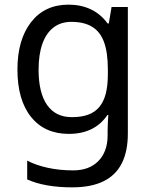

<svg xmlns="http://www.w3.org/2000/svg" viewBox="-20 -566 655 826"><path d="M275 -546Q328 -546 370.5 -526Q413 -506 443 -465H448L460 -536H530V9Q530 85 504 136.5Q478 188 425 214Q372 240 290 240Q232 240 183.5 231.5Q135 223 97 206V125Q135 145 186 156Q237 167 295 167Q364 167 403.5 126.5Q443 86 443 16V-5Q443 -17 444 -39.5Q445 -62 446 -71H442Q414 -30 372.5 -10Q331 10 276 10Q172 10 113.5 -63Q55 -136 55 -267Q55 -395 113.5 -470.5Q172 -546 275 -546ZM287 -472Q242 -472 210.5 -448Q179 -424 162.5 -378Q146 -332 146 -266Q146 -167 182.5 -114.5Q219 -62 289 -62Q330 -62 359 -72.5Q388 -83 407 -105.5Q426 -128 435 -163Q444 -198 444 -246V-267Q444 -340 427.5 -385Q411 -430 376 -451Q341 -472 287 -472Z"/></svg>

Font: binaryh115
Style: Book
Weight: 400
Designer: Jelle Bosma - Monotype Design Team
Foundry: Monotype Imaging Inc.
Version: Version 2.003